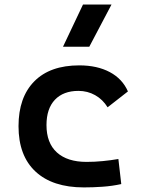

<svg xmlns="http://www.w3.org/2000/svg" viewBox="-20 -815 626 845"><path d="M349.1 9.8Q211.4 9.8 136.5 -59.8Q61.5 -129.4 61.5 -259.8Q61.5 -386.7 130.9 -457Q200.2 -527.3 329.1 -527.3Q407.7 -527.3 463.4 -497.6Q519 -467.8 543 -412.6L453.6 -342.8Q432.1 -377.4 398.7 -396.2Q365.2 -415 325.2 -415Q258.8 -415 221.7 -376Q184.6 -336.9 184.6 -264.6Q184.6 -185.5 230.5 -144Q276.4 -102.5 360.8 -102.5Q396.5 -102.5 431.9 -106Q467.3 -109.4 501 -115.2L513.7 -4.9Q473.6 3.9 431.6 6.8Q389.6 9.8 349.1 9.8ZM257.3 -609.4 345.2 -794.9H470.7L373 -609.4Z"/></svg>

Font: Cascadia Mono NF SemiBold
Style: Regular
Weight: 600
Monospace: yes
Designer: Aaron Bell
Foundry: Saja Typeworks
Version: Version 2404.023; ttfautohint (v1.8.4)